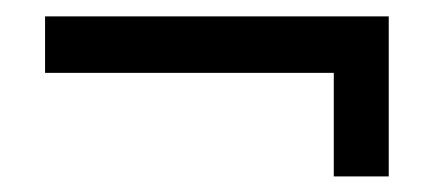

<svg xmlns="http://www.w3.org/2000/svg" viewBox="-20 -370 540 239"><path d="M36.1 -349.6H463.9V-150.4H395.5V-279.3H36.1Z"/></svg>

Font: BabelStone Mayan Numerals
Style: Regular
Weight: 400
Designer: Andrew West
Foundry: BabelStone
Version: Version 11.000 June 09, 2018